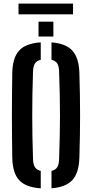

<svg xmlns="http://www.w3.org/2000/svg" viewBox="-20 -1044 514 1072"><path d="M207.5 7.5Q124.1 2.2 87.2 -37.9Q50.3 -78 48.5 -163.3Q47.5 -229.4 47 -287.6Q46.5 -345.8 46.5 -401.4Q46.5 -457 47 -514.7Q47.5 -572.5 48.5 -637.1Q50.3 -722 87.2 -762.1Q124.1 -802.2 207.5 -807.5V-710.2Q184.8 -705 174.8 -689.1Q164.8 -673.1 164.3 -642.5Q162 -577.5 161 -518.2Q160 -459 160 -401.8Q160 -344.6 161 -284.7Q162 -224.9 164.3 -157.8Q164.8 -127 174.8 -111Q184.8 -95 207.5 -89.8ZM267.5 7.3V-89.8Q290.3 -94.9 299.9 -110.9Q309.6 -127 310.1 -157.8Q312.3 -224 313.6 -283.4Q314.9 -342.8 314.9 -400.1Q314.9 -457.3 313.6 -517Q312.3 -576.6 310.1 -642.5Q309.6 -673.1 299.9 -689.1Q290.3 -705.1 267.5 -710.2V-807.3Q347.8 -801.4 384.2 -761.2Q420.6 -721 423.2 -637.1Q425.3 -572.2 426.2 -514.4Q427.1 -456.7 427.1 -400.9Q427.1 -345.2 426.2 -287.2Q425.3 -229.2 423.2 -163.3Q420.6 -78.8 384.2 -38.8Q347.8 1.2 267.5 7.3ZM195.1 -840V-922.9H278V-840ZM83.4 -1024H387.8V-963.9H83.4Z"/></svg>

Font: Big Shoulders Stencil Text Thin
Style: Regular
Weight: 100
Designer: Patric King
Foundry: XO Type Co
Version: Version 2.001